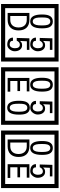

<svg xmlns="http://www.w3.org/2000/svg" viewBox="1188 -2188 1090 3505"><g transform="rotate(90 1732.5 -435.0)"><path d="M1103 90H53V-960H1103ZM1028 15V-885H128V15ZM497 -656Q497 -442 371 -442Q244 -442 244 -656Q244 -744 265 -789Q294 -855 371 -855Q448 -855 477 -789Q497 -745 497 -656ZM444 -656Q444 -723 435 -752Q420 -809 371 -809Q322 -809 306 -752Q298 -723 298 -656Q298 -587 306 -553Q322 -488 371 -488Q419 -488 435 -554Q444 -587 444 -656ZM915 -580Q916 -531 880.5 -487Q845 -443 796 -443Q741 -443 706 -466Q666 -494 666 -547H724Q724 -487 790 -487Q824 -487 843 -517Q860 -544 860 -579Q860 -673 795 -673Q748 -673 722 -616H672L679 -847H890V-801H733L727 -677Q740 -689 753 -701Q772 -714 807 -714Q859 -714 889 -672Q915 -635 915 -580ZM535 -229Q535 -136 484.5 -83Q434 -30 340 -30H216V-427H340Q435 -427 485 -375.5Q535 -324 535 -229ZM481 -229Q481 -298 445 -338.5Q409 -379 341 -379H272V-78H341Q409 -78 445 -119Q481 -160 481 -229ZM915 -160Q916 -111 880.5 -67Q845 -23 796 -23Q741 -23 706 -46Q666 -74 666 -127H724Q724 -67 790 -67Q824 -67 843 -97Q860 -124 860 -159Q860 -253 795 -253Q748 -253 722 -196H672L679 -427H890V-381H733L727 -257Q740 -269 753 -281Q772 -294 807 -294Q859 -294 889 -252Q915 -215 915 -160Z M2258 90H1208V-960H2258ZM2183 15V-885H1283V15ZM1652 -656Q1652 -442 1526 -442Q1399 -442 1399 -656Q1399 -744 1420 -789Q1449 -855 1526 -855Q1603 -855 1632 -789Q1652 -745 1652 -656ZM1599 -656Q1599 -723 1590 -752Q1575 -809 1526 -809Q1477 -809 1461 -752Q1453 -723 1453 -656Q1453 -587 1461 -553Q1477 -488 1526 -488Q1574 -488 1590 -554Q1599 -587 1599 -656ZM2070 -580Q2071 -531 2035.5 -487Q2000 -443 1951 -443Q1896 -443 1861 -466Q1821 -494 1821 -547H1879Q1879 -487 1945 -487Q1979 -487 1998 -517Q2015 -544 2015 -579Q2015 -673 1950 -673Q1903 -673 1877 -616H1827L1834 -847H2045V-801H1888L1882 -677Q1895 -689 1908 -701Q1927 -714 1962 -714Q2014 -714 2044 -672Q2070 -635 2070 -580ZM1653 -30H1402V-427H1648V-379H1458V-257H1642V-209H1458V-78H1653ZM2072 -236Q2072 -22 1946 -22Q1819 -22 1819 -236Q1819 -324 1840 -369Q1869 -435 1946 -435Q2023 -435 2052 -369Q2072 -325 2072 -236ZM2019 -236Q2019 -303 2010 -332Q1995 -389 1946 -389Q1897 -389 1881 -332Q1873 -303 1873 -236Q1873 -167 1881 -133Q1897 -68 1946 -68Q1994 -68 2010 -134Q2019 -167 2019 -236Z M3413 90H2363V-960H3413ZM3338 15V-885H2438V15ZM2807 -656Q2807 -442 2681 -442Q2554 -442 2554 -656Q2554 -744 2575 -789Q2604 -855 2681 -855Q2758 -855 2787 -789Q2807 -745 2807 -656ZM2754 -656Q2754 -723 2745 -752Q2730 -809 2681 -809Q2632 -809 2616 -752Q2608 -723 2608 -656Q2608 -587 2616 -553Q2632 -488 2681 -488Q2729 -488 2745 -554Q2754 -587 2754 -656ZM3225 -580Q3226 -531 3190.5 -487Q3155 -443 3106 -443Q3051 -443 3016 -466Q2976 -494 2976 -547H3034Q3034 -487 3100 -487Q3134 -487 3153 -517Q3170 -544 3170 -579Q3170 -673 3105 -673Q3058 -673 3032 -616H2982L2989 -847H3200V-801H3043L3037 -677Q3050 -689 3063 -701Q3082 -714 3117 -714Q3169 -714 3199 -672Q3225 -635 3225 -580ZM2845 -229Q2845 -136 2794.5 -83Q2744 -30 2650 -30H2526V-427H2650Q2745 -427 2795 -375.5Q2845 -324 2845 -229ZM2791 -229Q2791 -298 2755 -338.5Q2719 -379 2651 -379H2582V-78H2651Q2719 -78 2755 -119Q2791 -160 2791 -229ZM3228 -30H2977V-427H3223V-379H3033V-257H3217V-209H3033V-78H3228Z"/></g></svg>

Font: Unicode BMP Fallback SIL
Style: Regular
Weight: 400
Foundry: NRSI, SIL International
Version: Version 5.1 Based on Unicode 5.1